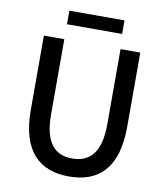

<svg xmlns="http://www.w3.org/2000/svg" viewBox="-97 -979 927 1073"><g transform="rotate(10 366.5 -442.5)"><path d="M367 14C530 14 640 -76 640 -316V-737H528V-309C528 -142 460 -88 367 -88C275 -88 209 -142 209 -309V-737H93V-316C93 -76 204 14 367 14ZM209 -822H522V-899H209Z"/></g></svg>

Font: Noto Sans JP Medium
Style: Regular
Weight: 500
Designer: Ryoko NISHIZUKA 西塚涼子 (kana, bopomofo & ideographs); Paul D. Hunt (Latin, Greek & Cyrillic); Sandoll Communications 산돌커뮤니
Foundry: Adobe
Version: Version 2.004;hotconv 1.0.118;makeotfexe 2.5.65603